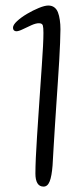

<svg xmlns="http://www.w3.org/2000/svg" viewBox="-20 -641 290 694"><path d="M137.5 33.5Q122.5 33.5 115.2 21.2Q108 9 108 -13.5Q108 -36.5 109.5 -71Q111 -105.5 113.8 -147Q116.5 -188.5 119.5 -233.2Q122.5 -278 125.5 -321.8Q128.5 -365.5 131.2 -404.8Q134 -444 135.5 -474Q137 -504 137 -522Q137 -541.5 134.8 -549Q132.5 -556.5 122 -557Q110.5 -557.5 93.8 -550Q77 -542.5 61.8 -535Q46.5 -527.5 37.5 -528Q31 -529.5 29 -533Q27 -536.5 27 -541Q27 -551 41.5 -564.5Q56 -578 77.5 -590.8Q99 -603.5 120.2 -612.2Q141.5 -621 154.5 -621Q167.5 -621 176.2 -614.5Q185 -608 189.5 -596.2Q194 -584.5 196.2 -568.8Q198.5 -553 198.5 -535Q198.5 -515 197.2 -485.8Q196 -456.5 194 -420.8Q192 -385 189.2 -345.8Q186.5 -306.5 183.8 -265.5Q181 -224.5 178.5 -184.8Q176 -145 173.8 -108.8Q171.5 -72.5 170 -43Q167 -4 159.5 14.8Q152 33.5 137.5 33.5Z"/></svg>

Font: Gluten ExtraLight
Style: Regular
Weight: 250
Designer: Tyler Finck
Foundry: Etcetera Type Company
Version: Version 1.300